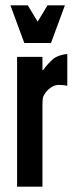

<svg xmlns="http://www.w3.org/2000/svg" viewBox="-20 -699 281 719"><path d="M44 -486H139V-436H141Q161 -463 179 -478Q197 -493 232 -497V-378Q217 -381 201 -381Q186 -381 174 -373.5Q162 -366 153 -355Q142 -341 140.5 -331.5Q139 -322 139 -306V0H44ZM84 -679 121 -618 158 -679H223L171 -538H71L19 -679Z"/></svg>

Font: Osterbar
Style: Regular
Weight: 500
Width: 3
Designer: Peter Wiegel, Basierend auf Erbar schmal-halbfette Grotesk v. Jacob Erbar
Foundry: Peter Wiegel
Version: Version 1.0